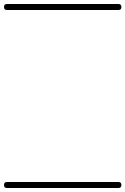

<svg xmlns="http://www.w3.org/2000/svg" viewBox="-35 -575 627 960"><path d="M0 -555Q139 -555 278.5 -555Q418 -555 557 -555Q572 -555 572 -540Q572 -525 557 -525Q418 -525 278.5 -525Q139 -525 0 -525Q-15 -525 -15 -540Q-15 -555 0 -555ZM0 335Q139 335 278.5 335Q418 335 557 335Q572 335 572 350Q572 365 557 365Q418 365 278.5 365Q139 365 0 365Q-15 365 -15 350Q-15 335 0 335Z"/></svg>

Font: FRB American Cursive Just Guidelines
Style: Italic
Weight: 400
Italic angle: -25°
Version: Version 2.0;Modular Font Editor K font №1